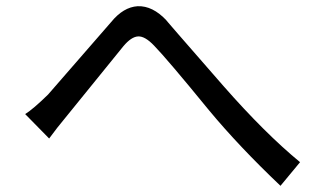

<svg xmlns="http://www.w3.org/2000/svg" viewBox="-20 -645 1040 618"><path d="M61 -277.8Q86.9 -293.9 134.8 -340.8L337.9 -574.2Q377 -622.1 422.9 -625Q471.2 -627 516.1 -579.1Q500 -596.2 699.2 -368.2Q833 -215.8 945.8 -123L882.8 -46.9Q750 -172.9 652.8 -290Q517.1 -456.1 476.1 -498Q446.8 -528.8 424.8 -527.8Q402.8 -526.9 377 -496.1L196.8 -273.9Q161.1 -231 138.2 -199.2Z"/></svg>

Font: Black Ops One [rus by aLiNcE]
Style: Regular
Weight: 400
Designer: James Grieshaber
Foundry: James Grieshaber
Version: Version 1.002;May 25, 2024;FontCreator 13.0.0.2680 64-bit